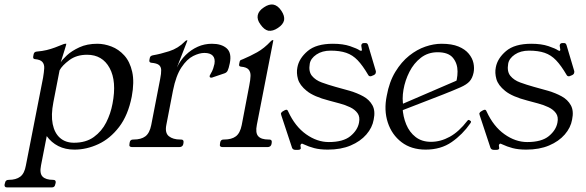

<svg xmlns="http://www.w3.org/2000/svg" viewBox="-85 -642 2558 838"><path d="M180 -370Q187 -382 207.5 -401Q228 -420 261.5 -435.5Q295 -451 340 -451Q370 -451 401.5 -439Q433 -427 457.5 -400Q482 -373 492 -328.5Q502 -284 490 -220Q474 -139 435 -88Q396 -37 344.5 -13Q293 11 240 11Q200 11 169.5 -4.5Q139 -20 119 -48L94 80Q87 115 101 129Q115 143 147 143Q160 143 158 156L156 163Q154 176 141 176H-54Q-67 176 -65 163L-63 156Q-61 143 -47 143Q-15 143 3.5 129Q22 115 28 80L103 -303Q107 -327 108 -344Q109 -361 100 -371.5Q91 -382 67 -384Q58 -385 60 -396L62 -406Q64 -416 76 -417Q100 -419 118.5 -423.5Q137 -428 154.5 -434.5Q172 -441 194 -450Q197 -451 199.5 -451Q202 -451 203 -451H204Q205 -451 204 -449Q204 -448 203 -444Q202 -440 197 -424Q192 -408 180 -370ZM148 -196Q137 -140 145 -100.5Q153 -61 177 -40Q201 -19 238 -19Q290 -19 324.5 -44Q359 -69 378.5 -107.5Q398 -146 406 -189Q425 -287 393.5 -345Q362 -403 295 -403Q249 -403 217.5 -379.5Q186 -356 175 -335Z M492 0Q477 0 480 -13L481 -20Q483 -33 496 -33H498Q531 -33 549.5 -47Q568 -61 575 -96L614 -297Q619 -322 618.5 -336.5Q618 -351 608.5 -358.5Q599 -366 576 -368Q565 -369 567 -380L569 -390Q571 -399 584 -401Q614 -406 653.5 -418.5Q693 -431 722 -461Q727 -466 730 -466H731Q733 -466 733 -465L687 -347Q702 -379 725.5 -402Q749 -425 778 -438Q807 -451 840 -451Q882 -451 904.5 -431Q927 -411 918 -366Q913 -342 908.5 -333.5Q904 -325 895 -322L845 -305Q843 -304 841 -303.5Q839 -303 837 -303Q829 -303 830 -311Q831 -313 832 -315Q833 -317 834 -319Q842 -332 845.5 -343Q849 -354 851 -363Q855 -387 843.5 -399Q832 -411 807 -411Q785 -411 758 -397.5Q731 -384 707 -348Q683 -312 670 -247L641 -97Q634 -62 652 -47.5Q670 -33 702 -33H705Q718 -33 716 -20L715 -13Q712 0 697 0Z M1090 -33Q1103 -33 1101 -20L1100 -13Q1097 0 1082 0H887Q872 0 875 -13L876 -20Q878 -33 891 -33H893Q926 -33 944.5 -47Q963 -61 970 -96L1003 -269Q1008 -294 1008.5 -311Q1009 -328 1000 -338.5Q991 -349 967 -351Q956 -352 959 -363L961 -373Q962 -378 966 -380Q970 -382 976 -384Q1007 -397 1037.5 -414Q1068 -431 1097 -462Q1102 -467 1105 -467H1106Q1108 -467 1108 -466L1036 -97Q1029 -62 1042 -47.5Q1055 -33 1087 -33ZM1108 -622Q1128 -618 1143 -595Q1158 -573 1155 -554Q1151 -535 1128 -520Q1106 -505 1086 -508Q1068 -512 1052 -535Q1036 -556 1040 -576Q1044 -595 1067 -610Q1089 -625 1108 -622Z M1541 -312Q1535 -309 1532 -309Q1525 -309 1522 -315Q1498 -356 1476 -379Q1454 -402 1426 -411.5Q1398 -421 1358 -421Q1321 -421 1296 -404Q1271 -387 1267 -364Q1261 -330 1276.5 -311Q1292 -292 1319.5 -282Q1347 -272 1379 -263Q1410 -255 1442 -245.5Q1474 -236 1500.5 -221.5Q1527 -207 1540.5 -182.5Q1554 -158 1546 -120Q1540 -85 1514 -55Q1488 -25 1445.5 -7Q1403 11 1346 11Q1311 11 1286.5 4.5Q1262 -2 1241 -12Q1235 -15 1234 -15Q1228 -15 1227 -9Q1226 -8 1226.5 -6Q1227 -4 1227 -2Q1228 4 1228 5Q1227 12 1216 12H1204Q1194 12 1190 4L1143 -138Q1141 -144 1141 -146Q1143 -153 1151 -157L1156 -160Q1162 -163 1165 -163Q1170 -163 1173 -155Q1203 -90 1251 -56Q1299 -22 1350 -22Q1413 -22 1444.5 -48Q1476 -74 1482 -107Q1487 -132 1475.5 -148Q1464 -164 1443 -174Q1422 -184 1397.5 -190.5Q1373 -197 1351 -203Q1285 -220 1254 -245Q1223 -270 1215.5 -297Q1208 -324 1213 -348Q1220 -387 1257.5 -419Q1295 -451 1368 -451Q1412 -451 1443 -440.5Q1474 -430 1485 -422Q1489 -420 1491 -420Q1494 -420 1494 -423Q1495 -425 1494 -428Q1493 -431 1493 -435Q1492 -439 1492 -441.5Q1492 -444 1492 -445Q1494 -454 1503 -454H1512Q1519 -454 1522 -444L1555 -333Q1556 -330 1555.5 -328Q1555 -326 1555 -324Q1554 -318 1546 -314Z M1968 -104Q1934 -55 1886.5 -22Q1839 11 1773 11Q1710 11 1667.5 -21.5Q1625 -54 1607.5 -107.5Q1590 -161 1603 -224Q1614 -285 1640.5 -328.5Q1667 -372 1701 -399Q1735 -426 1771.5 -438.5Q1808 -451 1842 -451Q1887 -451 1916 -439Q1945 -427 1961 -407.5Q1977 -388 1981.5 -366.5Q1986 -345 1982 -325Q1977 -301 1964.5 -287Q1952 -273 1925 -261Q1898 -249 1850 -230L1628 -144L1622 -167L1933 -301L1899 -263Q1912 -295 1912 -330Q1912 -365 1892 -389.5Q1872 -414 1825 -414Q1783 -414 1752 -390Q1721 -366 1702 -328.5Q1683 -291 1676 -250.5Q1669 -210 1676 -177L1672 -172Q1674 -133 1688 -99Q1702 -65 1729 -44Q1756 -23 1796 -23Q1838 -23 1878 -45Q1918 -67 1955 -115Q1959 -120 1963 -118L1969 -114Q1973 -111 1968 -104Z M2407 -312Q2401 -309 2398 -309Q2391 -309 2388 -315Q2364 -356 2342 -379Q2320 -402 2292 -411.5Q2264 -421 2224 -421Q2187 -421 2162 -404Q2137 -387 2133 -364Q2127 -330 2142.5 -311Q2158 -292 2185.5 -282Q2213 -272 2245 -263Q2276 -255 2308 -245.5Q2340 -236 2366.5 -221.5Q2393 -207 2406.5 -182.5Q2420 -158 2412 -120Q2406 -85 2380 -55Q2354 -25 2311.5 -7Q2269 11 2212 11Q2177 11 2152.5 4.5Q2128 -2 2107 -12Q2101 -15 2100 -15Q2094 -15 2093 -9Q2092 -8 2092.5 -6Q2093 -4 2093 -2Q2094 4 2094 5Q2093 12 2082 12H2070Q2060 12 2056 4L2009 -138Q2007 -144 2007 -146Q2009 -153 2017 -157L2022 -160Q2028 -163 2031 -163Q2036 -163 2039 -155Q2069 -90 2117 -56Q2165 -22 2216 -22Q2279 -22 2310.5 -48Q2342 -74 2348 -107Q2353 -132 2341.5 -148Q2330 -164 2309 -174Q2288 -184 2263.5 -190.5Q2239 -197 2217 -203Q2151 -220 2120 -245Q2089 -270 2081.5 -297Q2074 -324 2079 -348Q2086 -387 2123.5 -419Q2161 -451 2234 -451Q2278 -451 2309 -440.5Q2340 -430 2351 -422Q2355 -420 2357 -420Q2360 -420 2360 -423Q2361 -425 2360 -428Q2359 -431 2359 -435Q2358 -439 2358 -441.5Q2358 -444 2358 -445Q2360 -454 2369 -454H2378Q2385 -454 2388 -444L2421 -333Q2422 -330 2421.5 -328Q2421 -326 2421 -324Q2420 -318 2412 -314Z"/></svg>

Font: Young Serif Light
Style: Italic
Weight: 300
Italic angle: -10.979°
Designer: Bastien Sozeau
Foundry: NBR — Bastien Sozeau
Version: Version 5.001